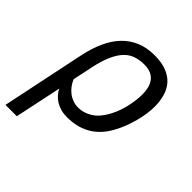

<svg xmlns="http://www.w3.org/2000/svg" viewBox="-223 -658 983 983"><g transform="rotate(45 268.0 -167.0)"><path d="M-26.9 192.9 67.9 -261.2Q81.1 -323.7 103.5 -373Q126 -422.4 158.7 -456.5Q191.4 -490.7 234.9 -508.8Q278.3 -526.9 334 -526.9Q383.3 -526.9 418.7 -513.7Q454.1 -500.5 476.6 -476.1Q499 -451.7 509.5 -417.2Q520 -382.8 520 -340.8Q520 -315.9 515.9 -287.1Q511.7 -258.3 503.7 -228.3Q495.6 -198.2 483.9 -168Q472.2 -137.7 457 -110.8Q437.5 -75.7 413.3 -51.5Q389.2 -27.3 361.3 -12.7Q333.5 2 303 8.5Q272.5 15.1 240.2 15.1Q215.8 15.1 195.1 9.3Q174.3 3.4 157.7 -6.8Q141.1 -17.1 128.7 -31Q116.2 -44.9 108.9 -61L55.2 192.9ZM127 -147Q134.8 -127.9 146.7 -112.1Q158.7 -96.2 174.1 -84.5Q189.5 -72.8 208 -66.4Q226.6 -60.1 247.1 -60.1Q283.2 -60.1 319.1 -81.3Q355 -102.5 381.8 -149.9Q393.6 -170.4 402.8 -193.8Q412.1 -217.3 418.2 -241.9Q424.3 -266.6 427.7 -291.7Q431.2 -316.9 431.2 -340.8Q431.2 -366.2 425.8 -387.2Q420.4 -408.2 408.4 -423.6Q396.5 -439 377.2 -447.5Q357.9 -456.1 330.1 -456.1Q295.9 -456.1 268.1 -446.5Q240.2 -437 218.3 -413.8Q196.3 -390.6 179.2 -352.1Q162.1 -313.5 149.9 -255.9Z"/></g></svg>

Font: Clear Sans
Style: Italic
Weight: 400
Italic angle: -12°
Foundry: Intel Corporation
Version: Version 1.00